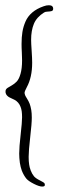

<svg xmlns="http://www.w3.org/2000/svg" viewBox="-30 -624 218 715"><path d="M69.8 -299.3Q61.5 -283.7 61.5 -278.3Q61.5 -275.4 63.5 -269.5Q64.5 -266.6 70.6 -256.8Q76.7 -247.1 80.6 -237.3Q84 -228 86.4 -214.4Q88.4 -202.6 88.4 -186Q88.4 -163.6 82.5 -113.3Q76.7 -63 76.7 -40Q76.7 -22.9 78.6 -11.2Q79.6 -2 84.5 11.2Q89.4 23.9 96.7 32.7Q103.5 40.5 119.1 48.1Q134.8 55.7 136.2 59.6Q140.1 70.8 127.4 70.8Q116.2 70.8 96.4 60.8Q76.7 50.8 68.8 42Q58.6 29.8 51.3 11.7Q46.4 -2 43.9 -18.1Q41.5 -36.6 41.5 -52.2Q41.5 -76.2 46.9 -122.6Q52.2 -168.9 52.2 -187.5Q52.2 -199.7 50.8 -210Q49.3 -219.7 46.4 -226.6Q39.6 -244.1 23.9 -252.4Q22 -253.4 15.1 -256.6Q8.3 -259.8 4.9 -261.5Q1.5 -263.2 -2.4 -266.8Q-6.3 -270.5 -7.8 -274.4Q-10.3 -279.8 -9.3 -286.1Q-8.3 -292.5 -1.5 -296.9Q5.4 -301.3 14.2 -306.2Q22.9 -311 31.7 -319.8Q40.5 -328.6 46.4 -348.9Q52.2 -369.1 52.2 -398.9Q52.2 -401.4 52 -406Q51.8 -410.6 51.8 -413.6Q51.8 -418.9 51.3 -428.5Q50.8 -438 50.5 -445.6Q50.3 -453.1 50.3 -460Q50.3 -485.8 53.5 -505.1Q56.6 -524.4 64.9 -543.7Q73.2 -563 90.1 -577.4Q106.9 -591.8 132.3 -600.6Q142.6 -604.5 151.9 -604.5Q168 -604.5 168 -591.3Q168 -584.5 162.4 -582.8Q156.7 -581.1 147.7 -580.8Q138.7 -580.6 134.3 -577.6Q106.4 -560.1 96.2 -535.2Q85.9 -510.3 85.9 -476.1Q85.9 -462.9 87.9 -434.3Q89.8 -405.8 89.8 -390.6Q89.8 -335.9 69.8 -299.3Z"/></svg>

Font: Sintesa 3
Style: 3
Weight: 400
Version: Version 001.000